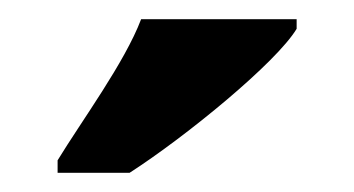

<svg xmlns="http://www.w3.org/2000/svg" viewBox="-20 -786 369 200"><path d="M40 -619V-606H115C174 -644 268 -721 289 -756V-766H127C110 -721 65 -660 40 -619Z"/></svg>

Font: Noto Serif Ethiopic ExtraCondensed Black
Style: Regular
Weight: 900
Width: 2
Designer: Monotype Design Team
Foundry: Monotype Imaging Inc.
Version: Version 2.102